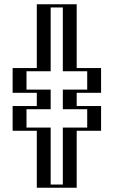

<svg xmlns="http://www.w3.org/2000/svg" viewBox="-20 -880 533 900"><path d="M177.5 -445H64.2V-561H177.5V-860H314.5V-561H428.8V-445H314.5V-383H428.8V-267H314.5V0H177.5V-267H64.2V-383H177.5ZM192.5 -460H79.2V-546H192.5V-845H299.5V-546H413.8V-460H299.5V-368H413.8V-282H299.5V-15H192.5V-282H79.2V-368H192.5ZM192.5 -460V-368H79.2V-282H192.5V-15H299.5V-282H413.8V-368H299.5V-460H413.8V-546H299.5V-845H192.5V-546H79.2V-460ZM177.5 -445V-383H64.2V-267H177.5V0H314.5V-267H428.8V-383H314.5V-445H428.8V-561H314.5V-860H177.5V-561H64.2V-445ZM217.5 -460H104.2V-546H217.5V-845H274.5V-546H388.8V-460H274.5V-368H388.8V-282H274.5V-15H217.5V-282H104.2V-368H217.5ZM152.5 -445V-383H39.2V-267H152.5V0H339.5V-267H453.8V-383H339.5V-445H453.8V-561H339.5V-860H152.5V-561H39.2V-445Z"/></svg>

Font: Hussar Outliner
Style: Regular
Weight: 700
Foundry: Cannot Into Space Fonts
Version: Version 0.92